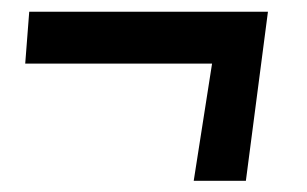

<svg xmlns="http://www.w3.org/2000/svg" viewBox="-20 -468 536 335"><path d="M318 -152.5 350 -357H24L31 -447.5H447.5L409 -152.5Z"/></svg>

Font: Urbanist Medium
Style: Italic
Weight: 500
Italic angle: -8°
Designer: Corey Hu
Foundry: Corey Hu
Version: Version 1.330; ttfautohint (v1.8.4.7-5d5b)